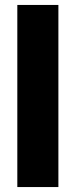

<svg xmlns="http://www.w3.org/2000/svg" viewBox="-20 -756 306 776"><path d="M216 0H50V-736H216Z"/></svg>

Font: Akshar
Style: Bold
Weight: 700
Designer: Tall Chai
Foundry: Tall Chai
Version: Version 1.000